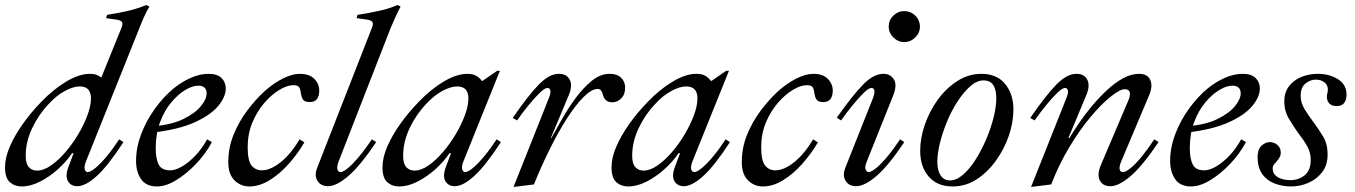

<svg xmlns="http://www.w3.org/2000/svg" viewBox="-23 -732 5377 762"><path d="M63 8Q35 8 16 -9Q-3 -26 -3 -68Q-3 -107 16.5 -151.5Q36 -196 68.5 -241.5Q101 -287 141 -328Q188 -377 239.5 -408Q291 -439 334 -439Q349 -439 360 -435Q371 -431 379 -424L460 -624Q466 -640 459.5 -646.5Q453 -653 433 -655L398 -660L402 -673Q446 -680 483.5 -688.5Q521 -697 557 -712L570 -706Q558 -686 548 -663.5Q538 -641 530 -620L318 -91Q310 -70 313.5 -59.5Q317 -49 325 -49Q336 -49 356 -65.5Q376 -82 400.5 -111.5Q425 -141 450 -179L467 -168Q405 -73 360.5 -33Q316 7 284 7Q259 7 247 -12.5Q235 -32 248 -68L269 -124H263Q240 -90 206.5 -60Q173 -30 135.5 -11Q98 8 63 8ZM124 -55Q150 -55 179 -75Q208 -95 236.5 -128Q265 -161 288 -200Q311 -239 324.5 -276Q338 -313 338 -341Q338 -365 327 -377Q316 -389 293 -389Q268 -389 234.5 -371Q201 -353 170 -319Q130 -277 104.5 -223Q79 -169 79 -114Q79 -82 91.5 -68.5Q104 -55 124 -55Z M600 8Q557 8 537 -21Q517 -50 517 -93Q517 -146 537 -199Q557 -252 591 -299.5Q625 -347 666 -381Q698 -407 734 -423Q770 -439 805 -439Q839 -439 856 -422.5Q873 -406 873 -381Q873 -348 843.5 -312Q814 -276 750.5 -247Q687 -218 584 -206L587 -231Q659 -237 705.5 -260Q752 -283 774.5 -311Q797 -339 797 -361Q797 -392 764 -392Q741 -392 712.5 -375Q684 -358 657 -326Q630 -294 612.5 -248Q595 -202 595 -143Q595 -103 606.5 -79.5Q618 -56 652 -56Q673 -56 699 -71Q725 -86 751.5 -113.5Q778 -141 799 -179L818 -168Q792 -120 754 -80.5Q716 -41 675.5 -16.5Q635 8 600 8Z M967 8Q932 8 907.5 -16.5Q883 -41 883 -88Q883 -146 904 -197.5Q925 -249 958 -293Q991 -337 1027 -370Q1063 -402 1100 -420.5Q1137 -439 1167 -439Q1205 -439 1224.5 -419Q1244 -399 1244 -372Q1244 -351 1235 -339Q1226 -327 1207 -327Q1185 -327 1179 -337.5Q1173 -348 1171 -362Q1170 -375 1165 -384.5Q1160 -394 1142 -394Q1117 -394 1086 -375.5Q1055 -357 1026 -323.5Q997 -290 978.5 -245.5Q960 -201 960 -148Q960 -94 975.5 -75Q991 -56 1016 -56Q1050 -56 1090.5 -88Q1131 -120 1166 -179L1185 -167Q1160 -124 1124.5 -83.5Q1089 -43 1048 -17.5Q1007 8 967 8Z M1279 7Q1251 7 1237.5 -13.5Q1224 -34 1235 -64L1454 -624Q1460 -640 1453.5 -646.5Q1447 -653 1428 -655L1392 -660L1396 -673Q1441 -680 1480 -688.5Q1519 -697 1555 -712L1567 -706Q1556 -686 1546 -663.5Q1536 -641 1527 -620L1320 -89Q1313 -68 1316.5 -58.5Q1320 -49 1328 -49Q1344 -49 1377 -82.5Q1410 -116 1453 -179L1470 -168Q1406 -73 1359 -33Q1312 7 1279 7Z M1561 8Q1533 8 1514 -9Q1495 -26 1495 -68Q1495 -107 1514.5 -151.5Q1534 -196 1566.5 -241.5Q1599 -287 1639 -328Q1686 -377 1737.5 -408Q1789 -439 1832 -439Q1854 -439 1867.5 -431Q1881 -423 1889 -411H1892L1950 -451H1961L1816 -91Q1808 -70 1811.5 -59.5Q1815 -49 1823 -49Q1834 -49 1854 -65.5Q1874 -82 1898.5 -111.5Q1923 -141 1948 -179L1965 -168Q1903 -73 1858.5 -33Q1814 7 1782 7Q1757 7 1745 -12.5Q1733 -32 1746 -68L1767 -124H1761Q1738 -90 1704.5 -60Q1671 -30 1633.5 -11Q1596 8 1561 8ZM1622 -55Q1648 -55 1677 -75Q1706 -95 1734.5 -128Q1763 -161 1786 -200Q1809 -239 1822.5 -276Q1836 -313 1836 -341Q1836 -365 1825 -377Q1814 -389 1791 -389Q1766 -389 1732.5 -371Q1699 -353 1668 -319Q1628 -277 1602.5 -223Q1577 -169 1577 -114Q1577 -82 1589.5 -68.5Q1602 -55 1622 -55Z M2015 10 2155 -342Q2164 -364 2161 -373.5Q2158 -383 2150 -383Q2139 -383 2118.5 -363Q2098 -343 2074 -313.5Q2050 -284 2029 -254L2012 -264Q2073 -353 2115 -396Q2157 -439 2195 -439Q2226 -439 2238 -416Q2250 -393 2235 -356L2163 -184H2165Q2183 -216 2207.5 -259.5Q2232 -303 2262.5 -344Q2293 -385 2326.5 -412Q2360 -439 2397 -439Q2426 -439 2442 -423.5Q2458 -408 2458 -384Q2458 -357 2442.5 -341.5Q2427 -326 2407 -326Q2392 -326 2383 -333.5Q2374 -341 2371 -352Q2368 -365 2363 -372Q2358 -379 2349 -379Q2325 -379 2293 -347Q2261 -315 2226.5 -261Q2192 -207 2158.5 -139.5Q2125 -72 2096 0Z M2470 8Q2442 8 2423 -9Q2404 -26 2404 -68Q2404 -107 2423.5 -151.5Q2443 -196 2475.5 -241.5Q2508 -287 2548 -328Q2595 -377 2646.5 -408Q2698 -439 2741 -439Q2763 -439 2776.5 -431Q2790 -423 2798 -411H2801L2859 -451H2870L2725 -91Q2717 -70 2720.5 -59.5Q2724 -49 2732 -49Q2743 -49 2763 -65.5Q2783 -82 2807.5 -111.5Q2832 -141 2857 -179L2874 -168Q2812 -73 2767.5 -33Q2723 7 2691 7Q2666 7 2654 -12.5Q2642 -32 2655 -68L2676 -124H2670Q2647 -90 2613.5 -60Q2580 -30 2542.5 -11Q2505 8 2470 8ZM2531 -55Q2557 -55 2586 -75Q2615 -95 2643.5 -128Q2672 -161 2695 -200Q2718 -239 2731.5 -276Q2745 -313 2745 -341Q2745 -365 2734 -377Q2723 -389 2700 -389Q2675 -389 2641.5 -371Q2608 -353 2577 -319Q2537 -277 2511.5 -223Q2486 -169 2486 -114Q2486 -82 2498.5 -68.5Q2511 -55 2531 -55Z M3005 8Q2970 8 2945.5 -16.5Q2921 -41 2921 -88Q2921 -146 2942 -197.5Q2963 -249 2996 -293Q3029 -337 3065 -370Q3101 -402 3138 -420.5Q3175 -439 3205 -439Q3243 -439 3262.5 -419Q3282 -399 3282 -372Q3282 -351 3273 -339Q3264 -327 3245 -327Q3223 -327 3217 -337.5Q3211 -348 3209 -362Q3208 -375 3203 -384.5Q3198 -394 3180 -394Q3155 -394 3124 -375.5Q3093 -357 3064 -323.5Q3035 -290 3016.5 -245.5Q2998 -201 2998 -148Q2998 -94 3013.5 -75Q3029 -56 3054 -56Q3088 -56 3128.5 -88Q3169 -120 3204 -179L3223 -167Q3198 -124 3162.5 -83.5Q3127 -43 3086 -17.5Q3045 8 3005 8Z M3375 7Q3347 7 3333.5 -13.5Q3320 -34 3331 -64L3441 -341Q3450 -365 3447 -374Q3444 -383 3436 -383Q3425 -383 3404.5 -363Q3384 -343 3360 -313.5Q3336 -284 3315 -254L3298 -265Q3360 -353 3402 -396Q3444 -439 3483 -439Q3511 -439 3524.5 -417Q3538 -395 3523 -356L3417 -91Q3408 -69 3412.5 -59Q3417 -49 3424 -49Q3435 -49 3455 -65.5Q3475 -82 3499.5 -111.5Q3524 -141 3549 -179L3566 -168Q3502 -73 3455 -33Q3408 7 3375 7ZM3565 -565Q3541 -565 3522.5 -583.5Q3504 -602 3504 -626Q3504 -652 3522.5 -670Q3541 -688 3565 -688Q3591 -688 3609.5 -670Q3628 -652 3628 -625Q3628 -602 3609.5 -583.5Q3591 -565 3565 -565Z M3757 8Q3697 8 3663 -31Q3629 -70 3629 -134Q3629 -184 3647.5 -237.5Q3666 -291 3699 -336.5Q3732 -382 3776.5 -410.5Q3821 -439 3872 -439Q3933 -439 3966 -399Q3999 -359 3999 -297Q3999 -247 3981 -194Q3963 -141 3930 -95Q3897 -49 3853.5 -20.5Q3810 8 3757 8ZM3747 -16Q3773 -16 3799.5 -39Q3826 -62 3849.5 -99.5Q3873 -137 3891.5 -180.5Q3910 -224 3920.5 -266.5Q3931 -309 3931 -341Q3931 -413 3881 -413Q3854 -413 3828 -390Q3802 -367 3778 -330.5Q3754 -294 3736 -250.5Q3718 -207 3707.5 -165Q3697 -123 3697 -90Q3697 -56 3710 -36Q3723 -16 3747 -16Z M4069 10 4209 -342Q4218 -364 4215 -373.5Q4212 -383 4204 -383Q4193 -383 4172.5 -363Q4152 -343 4128 -313.5Q4104 -284 4083 -254L4066 -264Q4127 -353 4169 -396Q4211 -439 4249 -439Q4280 -439 4292 -416Q4304 -393 4289 -356L4217 -184H4221Q4237 -210 4259.5 -243.5Q4282 -277 4310.5 -311Q4339 -345 4370 -374Q4401 -403 4433.5 -421Q4466 -439 4498 -439Q4531 -439 4542 -415Q4553 -391 4538 -355L4425 -87Q4418 -68 4421 -58.5Q4424 -49 4434 -49Q4445 -49 4465 -65.5Q4485 -82 4509 -111.5Q4533 -141 4558 -179L4575 -168Q4511 -73 4464 -33Q4417 7 4384 7Q4354 7 4342 -15.5Q4330 -38 4346 -77L4455 -333Q4464 -354 4460.5 -366Q4457 -378 4441 -378Q4422 -378 4385 -348.5Q4348 -319 4304.5 -267Q4261 -215 4220 -146.5Q4179 -78 4149 0Z M4704 8Q4661 8 4641 -21Q4621 -50 4621 -93Q4621 -146 4641 -199Q4661 -252 4695 -299.5Q4729 -347 4770 -381Q4802 -407 4838 -423Q4874 -439 4909 -439Q4943 -439 4960 -422.5Q4977 -406 4977 -381Q4977 -348 4947.5 -312Q4918 -276 4854.5 -247Q4791 -218 4688 -206L4691 -231Q4763 -237 4809.5 -260Q4856 -283 4878.5 -311Q4901 -339 4901 -361Q4901 -392 4868 -392Q4845 -392 4816.5 -375Q4788 -358 4761 -326Q4734 -294 4716.5 -248Q4699 -202 4699 -143Q4699 -103 4710.5 -79.5Q4722 -56 4756 -56Q4777 -56 4803 -71Q4829 -86 4855.5 -113.5Q4882 -141 4903 -179L4922 -168Q4896 -120 4858 -80.5Q4820 -41 4779.5 -16.5Q4739 8 4704 8Z M5101 8Q5066 8 5035 -4Q5004 -16 4986 -42Q4968 -68 4968 -109Q4968 -139 4983.5 -153.5Q4999 -168 5016 -168Q5033 -168 5046.5 -157Q5060 -146 5060 -126Q5060 -116 5055.5 -108Q5051 -100 5046 -94Q5039 -87 5033.5 -80Q5028 -73 5028 -63Q5028 -41 5048 -29Q5068 -17 5098 -17Q5131 -17 5155 -36.5Q5179 -56 5179 -98Q5179 -127 5164.5 -152.5Q5150 -178 5130 -203Q5110 -231 5092 -261.5Q5074 -292 5074 -330Q5074 -365 5092.5 -389.5Q5111 -414 5141.5 -426.5Q5172 -439 5208 -439Q5252 -439 5286.5 -418Q5321 -397 5321 -356Q5321 -335 5311.5 -323Q5302 -311 5282 -311Q5262 -311 5252.5 -321.5Q5243 -332 5243 -349Q5243 -351 5243.5 -354.5Q5244 -358 5245 -362Q5246 -366 5246.5 -370Q5247 -374 5247 -376Q5247 -395 5233 -405.5Q5219 -416 5199 -416Q5177 -416 5158 -400.5Q5139 -385 5139 -351Q5139 -324 5155 -298Q5171 -272 5190 -247Q5211 -219 5228.5 -189.5Q5246 -160 5246 -119Q5246 -77 5224.5 -49Q5203 -21 5170 -6.5Q5137 8 5101 8Z"/></svg>

Font: Ibarra Real Nova Medium
Style: Italic
Weight: 500
Italic angle: -22°
Designer: Jose Maria Ribagorda & Octavio Pardo
Foundry: Octavio Pardo
Version: Version 2.000